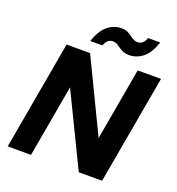

<svg xmlns="http://www.w3.org/2000/svg" viewBox="-158 -1033 1069 1160"><g transform="rotate(20 376.5 -453.0)"><path d="M22 0 146 -700H297L521 -235L603 -700H753L629 0H479L254 -464L172 0ZM273 -769Q297 -841 336.5 -873.5Q376 -906 425 -906Q454 -906 473 -894.5Q492 -883 507.5 -871.5Q523 -860 544 -860Q561 -860 574.5 -871.5Q588 -883 595 -905H673Q650 -834 610.5 -801.5Q571 -769 521 -769Q492 -769 473 -780Q454 -791 438.5 -802.5Q423 -814 402 -814Q385 -814 372 -803Q359 -792 351 -769Z"/></g></svg>

Font: DM Sans 18pt Black
Style: Italic
Weight: 900
Italic angle: -10°
Designer: Colophon Foundry, Jonny Pinhorn
Foundry: Colophon Foundry
Version: Version 4.004;gftools[0.9.30]